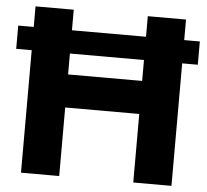

<svg xmlns="http://www.w3.org/2000/svg" viewBox="-52 -796 919 851"><g transform="rotate(5 407.0 -370.0)"><path d="M72 0V-545H3V-648.5H72V-740H242V-648.5H571.5V-740H741.5V-648.5H811V-545H741.5V0H571.5V-305H242V0ZM242 -452H571.5V-545H242Z"/></g></svg>

Font: Encode Sans SmExp
Style: Bold
Weight: 700
Width: 6
Designer: Multiple Designers
Foundry: Impallari Type
Version: Version 3.002; ttfautohint (v1.8.3) -l 8 -r 50 -G 200 -x 14 